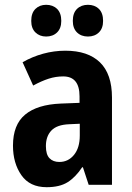

<svg xmlns="http://www.w3.org/2000/svg" viewBox="-20 -769 549 799"><path d="M252 -558Q346 -558 396 -509.5Q446 -461 446 -363V0H349L325 -73H322Q294 -31 261 -10.5Q228 10 174 10Q104 10 69 -40Q34 -90 34 -163Q34 -250 84.5 -292Q135 -334 233 -338L311 -341V-368Q311 -451 243 -451Q212 -451 182.5 -441.5Q153 -432 118 -413L74 -510Q114 -533 159.5 -545.5Q205 -558 252 -558ZM268 -252Q217 -250 194 -226Q171 -202 171 -161Q171 -126 186 -110.5Q201 -95 227 -95Q264 -95 288 -124.5Q312 -154 312 -205V-254ZM110 -682Q110 -715 127.5 -732Q145 -749 172 -749Q200 -749 217.5 -732Q235 -715 235 -682Q235 -651 217.5 -634Q200 -617 172 -617Q145 -617 127.5 -634Q110 -651 110 -682ZM283 -682Q283 -715 300.5 -732Q318 -749 346 -749Q374 -749 391.5 -732Q409 -715 409 -682Q409 -651 391.5 -634Q374 -617 346 -617Q318 -617 300.5 -634Q283 -651 283 -682Z"/></svg>

Font: Noto Sans Sinhala UI Condensed
Style: Bold
Weight: 700
Width: 3
Designer: Jelle Bosma - Monotype Design Team
Foundry: Monotype Imaging Inc.
Version: Version 2.006; ttfautohint (v1.8.4.7-5d5b)